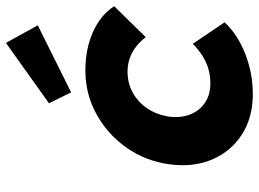

<svg xmlns="http://www.w3.org/2000/svg" viewBox="-130 -714 854 633"><g transform="rotate(-90 296.5 -397.0)"><path d="M303 10Q226 10 170 -26Q114 -62 87.5 -124.5Q61 -187 72 -266Q83 -345 127.5 -407.5Q172 -470 238 -506Q304 -542 381 -542Q452 -542 508 -517Q564 -492 593 -447L491 -343Q479 -359 462 -373Q445 -387 423.5 -395Q402 -403 377 -403Q339 -403 307.5 -385.5Q276 -368 255.5 -337Q235 -306 229 -266Q224 -228 236 -197Q248 -166 274.5 -148Q301 -130 338 -130Q364 -130 386.5 -136.5Q409 -143 429.5 -156Q450 -169 469 -188L540 -83Q500 -40 436 -15Q372 10 303 10ZM309 -589 273 -662 472 -804 530 -699Z"/></g></svg>

Font: Lexend
Style: Bold Italic
Weight: 700
Italic angle: -8.13011°
Designer: Bonnie Shaver-Troup, Thomas Jockin
Foundry: Lexend
Version: Version 1.007